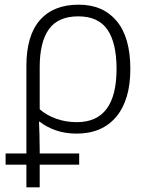

<svg xmlns="http://www.w3.org/2000/svg" viewBox="-20 -562 640 822"><path d="M4 143V95H93V-280Q93 -410 151 -476Q209 -542 317 -542Q421 -542 479.5 -472Q538 -402 538 -267Q538 -134 477.5 -62Q417 10 308 10Q259 10 219 -4Q179 -18 150 -41H147Q148 -16 149 14Q150 44 150 80V95H319V143H150V240H93V143ZM309 -39Q479 -39 479 -267Q479 -378 440 -435Q401 -492 315 -492Q229 -492 189.5 -437Q150 -382 150 -275V-94Q180 -68 221 -53.5Q262 -39 309 -39Z"/></svg>

Font: Noto Sans Mono Light
Style: Regular
Weight: 300
Designer: Monotype Design Team
Foundry: Monotype Imaging Inc.
Version: Version 2.014; ttfautohint (v1.8.4.7-5d5b)